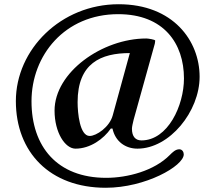

<svg xmlns="http://www.w3.org/2000/svg" viewBox="-20 -728 1018 908"><path d="M55 -250C55 -8 216 160 480 160C668 160 849 57 849 2C849 -9 842 -22 828 -22C810 -22 796 -8 783 5C709 80 583 113 482 113C250 113 129 -35 129 -249C129 -466 286 -661 539 -661C755 -661 850 -522 850 -357C850 -229 774 -64 649 -64C621 -64 604 -82 604 -119C604 -129 608 -145 612 -162L712 -521C712 -523 714 -531 714 -536C714 -541 680 -546 672 -546C463 -546 238 -386 238 -205C238 -101 288 -25 337 -25C407 -25 470 -71 504 -120H512C525 -59 573 -25 630 -25C782 -25 924 -201 924 -365C924 -535 799 -708 541 -708C268 -708 55 -494 55 -250ZM347 -245C347 -429 457 -477 594 -477L513 -182C498 -127 436 -85 404 -85C357 -85 347 -194 347 -245Z"/></svg>

Font: Monomakh Unicode
Style: Regular
Weight: 400
Version: Version 1.2